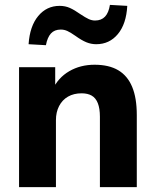

<svg xmlns="http://www.w3.org/2000/svg" viewBox="-20 -766 635 786"><path d="M58 0V-491H206V-399H195Q218 -448 263.5 -474.5Q309 -501 367 -501Q426 -501 464 -478.5Q502 -456 521 -410.5Q540 -365 540 -295V0H389V-288Q389 -322 380.5 -343.5Q372 -365 355.5 -374.5Q339 -384 314 -384Q282 -384 258.5 -370.5Q235 -357 222 -332Q209 -307 209 -274V0ZM168 -581 97 -585Q102 -659 136.5 -700.5Q171 -742 224 -742Q247 -742 266 -733.5Q285 -725 309 -708Q330 -694 343 -688Q356 -682 369 -682Q395 -682 410 -698Q425 -714 430 -746L501 -742Q497 -668 462.5 -626.5Q428 -585 374 -585Q353 -585 333.5 -593Q314 -601 289 -619Q269 -633 256 -639Q243 -645 229 -645Q203 -645 188.5 -629Q174 -613 168 -581Z"/></svg>

Font: Nunito Sans 12pt ExtraBold
Style: Regular
Weight: 800
Designer: Vernon Adams
Foundry: Vernon Adams
Version: Version 3.101;gftools[0.9.27]